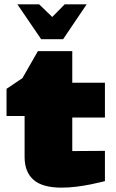

<svg xmlns="http://www.w3.org/2000/svg" viewBox="-20 -852 532 882"><path d="M263 10Q175 10 134 -26Q93 -62 93 -131V-319H10V-444L83 -493L154 -617H312V-472H462V-312H312V-158L462 -159V-20Q462 -20 444 -15.5Q426 -11 396.5 -5Q367 1 332 5.5Q297 10 263 10ZM60 -832 169 -672H270L378 -832H277L220 -774L160 -832Z"/></svg>

Font: Rowdies
Style: Bold
Weight: 700
Designer: Jaikishan Patel
Version: Version 1.000; ttfautohint (v1.8.3)